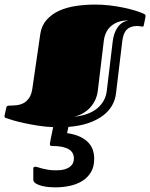

<svg xmlns="http://www.w3.org/2000/svg" viewBox="-22 -537 654 836"><path d="M393.1 -517.1Q424.3 -517.1 455.6 -513.4Q486.8 -509.8 514.9 -503.9Q543 -498 566.2 -491Q589.4 -483.9 604 -477.1Q606.4 -476.1 609.1 -474.1Q611.8 -472.2 611.8 -466.8Q611.8 -465.3 611.3 -462.9Q610.8 -460.4 610.4 -458L604.5 -429.2Q603.5 -423.3 601.8 -422.1Q600.1 -420.9 598.6 -420.9Q596.2 -420.9 589.4 -422.4Q582.5 -423.8 574.7 -423.8Q546.9 -423.8 530.8 -408.9Q514.6 -394 510.3 -356.9L482.9 -128.9Q479.5 -101.6 465.6 -77.1Q451.7 -52.7 426 -33.4Q400.4 -14.2 363 -1.2Q325.7 11.7 275.9 15.6L270 42.5Q304.7 47.9 327.4 58.8Q350.1 69.8 363.8 85Q377.4 100.1 382.8 117.9Q388.2 135.7 388.2 154.8Q388.2 189.5 373.8 213.1Q359.4 236.8 335.4 251.5Q311.5 266.1 281 272.5Q250.5 278.8 218.3 278.8Q208 278.8 191.9 277.6Q175.8 276.4 160.4 272.5Q145 268.6 134 262Q123 255.4 123 244.1V197.3Q123 192.4 125.5 190.7Q127.9 189 130.4 189Q136.2 189 143.6 191.4Q150.9 193.8 161.6 196.8Q172.4 199.7 187 202.1Q201.7 204.6 223.1 204.6Q244.1 204.6 258.8 200.4Q273.4 196.3 282.7 189Q292 181.6 295.9 172.4Q299.8 163.1 299.8 152.8Q299.8 140.6 294.7 130.6Q289.6 120.6 278.3 113.5Q267.1 106.4 249.3 102.5Q231.4 98.6 206.1 98.6Q203.6 98.6 199.5 97.9Q195.3 97.2 195.3 89.4Q195.3 87.9 196.5 80.8Q197.8 73.7 199.7 63.7Q201.7 53.7 204.3 41.5Q207 29.3 209.5 16.6Q174.8 15.1 142.6 10Q110.4 4.9 83.5 -1Q56.6 -6.8 36.4 -12.7Q16.1 -18.6 5.9 -22.5Q2 -23.4 -0.2 -25.1Q-2.4 -26.9 -2.4 -30.8Q-2.4 -32.7 -2 -35.2Q-1.5 -37.6 -0.5 -41L5.4 -68.4Q6.3 -72.3 8.8 -74.7Q11.2 -77.1 17.6 -77.1Q33.7 -77.1 50 -78.9Q66.4 -80.6 80.3 -87.9Q94.2 -95.2 104.7 -110.4Q115.2 -125.5 119.1 -152.8L153.3 -388.2Q158.7 -425.3 180.7 -450.2Q202.6 -475.1 235.1 -490Q267.6 -504.9 308.6 -511Q349.6 -517.1 393.1 -517.1ZM300.3 -28.3Q367.7 -36.1 402.6 -66.2Q437.5 -96.2 442.9 -141.1L468.8 -356.9Q473.1 -394 490.5 -418.5Q507.8 -442.9 538.1 -448.2Q510.7 -448.2 491.5 -440.9Q472.2 -433.6 459 -421.1Q445.8 -408.7 438.7 -392.1Q431.6 -375.5 429.7 -356.9L403.8 -141.1Q401.4 -122.1 393.8 -104.5Q386.2 -86.9 373.5 -72Q360.8 -57.1 342.5 -45.7Q324.2 -34.2 300.3 -28.3Z"/></svg>

Font: Fascinate Inline
Style: Regular
Weight: 900
Designer: Astigmatic (AOETI)
Foundry: Astigmatic (AOETI)
Version: Version 1.000